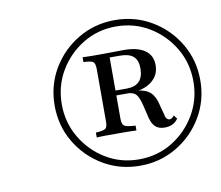

<svg xmlns="http://www.w3.org/2000/svg" viewBox="-59 -705 688 599"><g transform="rotate(-10 285.0 -405.5)"><path d="M339.5 -175Q275.8 -175 223.4 -206Q171 -237.1 139.9 -289.5Q108.9 -341.9 108.9 -405.6Q108.9 -469.4 139.9 -521.8Q171 -574.2 223.4 -605.2Q275.8 -636.3 339.5 -636.3Q403.2 -636.3 455.6 -605.2Q508.1 -574.2 539.1 -521.8Q570.2 -469.4 570.2 -405.6Q570.2 -341.9 539.1 -289.5Q508.1 -237.1 455.6 -206Q403.2 -175 339.5 -175ZM339.5 -195.2Q397.6 -195.2 444.8 -223.8Q491.9 -252.4 520.2 -300.4Q548.4 -348.4 548.4 -405.6Q548.4 -463.7 520.2 -511.3Q491.9 -558.9 444.8 -587.5Q397.6 -616.1 339.5 -616.1Q282.3 -616.1 235.1 -587.5Q187.9 -558.9 159.7 -511.3Q131.5 -463.7 131.5 -405.6Q131.5 -348.4 159.7 -300.4Q187.9 -252.4 235.1 -223.8Q282.3 -195.2 339.5 -195.2ZM221 -285.5V-300.8Q246 -302.4 252 -307.3Q258.1 -312.1 258.1 -329.8V-494.4Q258.1 -512.9 252 -518.1Q246 -523.4 221 -524.2V-539.5Q228.2 -539.5 234.7 -539.1Q241.1 -538.7 251.2 -538.7Q261.3 -538.7 278.2 -538.7Q302.4 -538.7 322.6 -539.1Q342.7 -539.5 350.8 -539.5Q394.4 -539.5 417.7 -523.4Q441.1 -507.3 441.1 -475.8Q441.1 -443.5 415.3 -423.8Q389.5 -404 341.1 -404H283.1V-419.4H339.5Q366.1 -419.4 379.4 -433.1Q392.7 -446.8 392.7 -474.2Q392.7 -500 379 -512.1Q365.3 -524.2 336.3 -524.2H304V-329.8Q304 -312.9 310.9 -307.7Q317.7 -302.4 346.8 -300.8V-285.5Q329 -286.3 316.1 -286.3Q303.2 -286.3 280.6 -286.3Q259.7 -286.3 247.2 -286.3Q234.7 -286.3 221 -285.5ZM435.5 -279Q416.9 -279 406.5 -288.7Q396 -298.4 391.1 -317.7L380.6 -361.3Q374.2 -386.3 365.7 -395.2Q357.3 -404 335.5 -404.8L334.7 -412.1L348.4 -409.7Q389.5 -408.1 407.3 -395.6Q425 -383.1 432.3 -350.8L440.3 -321Q441.9 -310.5 446 -306Q450 -301.6 455.6 -301.6Q462.1 -301.6 469.4 -311.3L478.2 -300Q464.5 -279 435.5 -279Z"/></g></svg>

Font: Playfair 5pt SemiExpanded Light Light
Style: Italic
Weight: 300
Italic angle: -15.6°
Version: Version 2.203